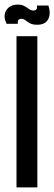

<svg xmlns="http://www.w3.org/2000/svg" viewBox="-38 -818 237 838"><path d="M34 0V-660H125V0ZM124 -710Q104 -710 92.5 -716.5Q81 -723 73 -729.5Q65 -736 56 -736Q37 -736 40 -714H-9Q-26 -748 -10.5 -773Q5 -798 40 -798Q57 -798 68.5 -791.5Q80 -785 89 -778.5Q98 -772 108 -772Q127 -772 123 -794H173Q185 -759 172.5 -734.5Q160 -710 124 -710Z"/></svg>

Font: Bricolage Grotesque 96pt Condensed
Style: Regular
Weight: 400
Width: 3
Designer: Mathieu Triay
Foundry: Atelier Triay
Version: Version 1.001; ttfautohint (v1.8.4.7-5d5b);gftools[0.9.33.de